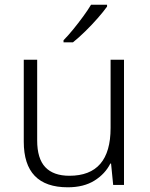

<svg xmlns="http://www.w3.org/2000/svg" viewBox="-20 -786 636 816"><path d="M507 -532V0H461L452 -91H449Q427 -47 381.5 -18.5Q336 10 268 10Q81 10 81 -184V-532H138V-189Q138 -112 172.5 -75.5Q207 -39 275 -39Q450 -39 450 -242V-532ZM435 -758Q420 -737 395.5 -709Q371 -681 343 -653.5Q315 -626 290 -606H250V-615Q269 -634 291 -661Q313 -688 333.5 -716Q354 -744 367 -766H435Z"/></svg>

Font: Noto Sans Light
Style: Regular
Weight: 300
Designer: Monotype Design Team
Foundry: Monotype Imaging Inc.
Version: Version 2.007